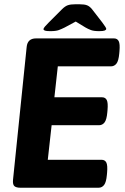

<svg xmlns="http://www.w3.org/2000/svg" viewBox="-20 -880 586 900"><path d="M216 -734Q197 -734 190.5 -736.5Q184 -739 184 -743Q184 -748 191 -756Q198 -764 208 -774L271 -837Q285 -851 298 -855.5Q311 -860 333 -860H353Q376 -860 388.5 -855Q401 -850 412 -836L460 -774Q478 -750 478 -745Q478 -740 471 -737Q464 -734 445 -734Q420 -734 406.5 -739Q393 -744 381 -751L335 -779L283 -751Q269 -744 255.5 -739Q242 -734 216 -734ZM76 0Q56 0 47.5 -7.5Q39 -15 41 -37L105 -660Q109 -700 149 -700H514Q530 -700 536.5 -687Q543 -674 540 -640L539 -629Q536 -595 526 -582Q516 -569 500 -569H251L235 -424H458Q474 -424 480.5 -411Q487 -398 484 -364L483 -353Q480 -319 470 -306Q460 -293 444 -293H222L204 -131H456Q472 -131 478.5 -118Q485 -105 482 -71L481 -60Q478 -26 468 -13Q458 0 442 0Z"/></svg>

Font: Asap
Style: Bold Italic
Weight: 700
Italic angle: -6°
Designer: Pablo Cosgaya
Foundry: Omnibus-Type
Version: Version 3.001; ttfautohint (v1.8.3)